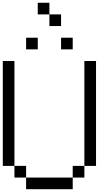

<svg xmlns="http://www.w3.org/2000/svg" viewBox="-20 -1353 790 1373"><path d="M0 -166.7V-916.7H83.3V-166.7ZM166.7 -166.7V-83.3H83.3V-166.7ZM166.7 -83.3H500V0H166.7ZM166.7 -1000V-1083.3H250V-1000ZM333.3 -1250H416.7V-1166.7H333.3ZM333.3 -1333.3V-1250H250V-1333.3ZM500 -83.3V-166.7H583.3V-83.3ZM500 -1000H416.7V-1083.3H500ZM666.7 -166.7H583.3V-916.7H666.7Z"/></svg>

Font: Galmuri11 Regular
Style: Regular
Weight: 400
Designer: Minseo Lee (Quiple)
Version: Version 2.356;hotconv 1.1.0;makeotfexe 2.6.0 DEVELOPMENT